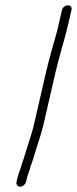

<svg xmlns="http://www.w3.org/2000/svg" viewBox="-20 -656 291 727"><path d="M214.7 -618 196.4 -539C182.5 -489.9 166.8 -436.5 154.4 -383L107.6 -180C100.9 -151.3 90.3 -123 82.2 -96L73.7 -68L66.9 -47C65.1 -42.3 63.1 -36.3 60.7 -29C56.1 -9.2 50.1 -0.3 45.2 21L42.4 33C40.2 42.2 47 51 56.2 51C65.5 51 76.2 42.2 78.4 33L81.2 21C85.9 0.4 91.7 -7.6 96.2 -27C98.4 -33.7 100.4 -39.3 102.2 -44L109 -65L117.5 -93C126.2 -121.7 136.6 -149.7 143.6 -180L190.4 -383C205.1 -446.6 225.3 -507.9 239.4 -569L250.7 -618C253.1 -628.4 247.5 -636 237.3 -636C227.2 -636 217.1 -628.4 214.7 -618Z"/></svg>

Font: HoneyBee
Style: LitIt
Weight: 300
Foundry: Cannot Into Space Fonts
Version: Version 0.89